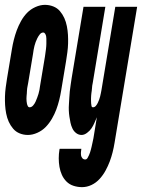

<svg xmlns="http://www.w3.org/2000/svg" viewBox="-44 -548 585 791"><path d="M71 8Q53 8 37 1.5Q21 -5 10 -18Q-1 -31 -8 -46.5Q-15 -62 -18.5 -80Q-22 -98 -23 -115.5Q-24 -133 -23.5 -151Q-23 -169 -20.5 -187.5Q-18 -206 -15 -225L5 -345Q8 -364 13 -384Q18 -404 25 -423Q32 -442 42.5 -461Q53 -480 67.5 -495Q82 -510 102 -519Q122 -528 141 -528Q159 -528 175.5 -521.5Q192 -515 203 -502Q214 -489 221 -473.5Q228 -458 231.5 -440Q235 -422 236 -404.5Q237 -387 236.5 -369Q236 -351 233.5 -332.5Q231 -314 228 -295L208 -175Q205 -156 200 -136Q195 -116 188 -97Q181 -78 170 -59Q159 -40 144.5 -25Q130 -10 110 -1Q90 8 71 8ZM78 -106Q86 -106 92.5 -113.5Q99 -121 102.5 -129Q106 -137 109 -145Q112 -153 114.5 -161Q117 -169 118.5 -177.5Q120 -186 121 -194L141 -314Q142 -319 142.5 -324.5Q143 -330 144 -335.5Q145 -341 145.5 -346.5Q146 -352 146.5 -357Q147 -362 147 -367.5Q147 -373 147 -378.5Q147 -384 147 -389Q147 -394 146 -399Q145 -404 142 -409Q139 -414 134 -414Q126 -414 120 -406.5Q114 -399 110 -391Q106 -383 103 -375Q100 -367 98 -359Q96 -351 94.5 -342.5Q93 -334 92 -326L72 -206Q71 -201 70 -195.5Q69 -190 68 -184.5Q67 -179 67 -173.5Q67 -168 66.5 -163Q66 -158 65.5 -152.5Q65 -147 65 -141.5Q65 -136 65.5 -131Q66 -126 67 -121Q68 -116 70.5 -111Q73 -106 78 -106ZM294 223Q276 223 259 217.5Q242 212 230 200Q218 188 211 172.5Q204 157 201 139.5Q198 122 198 104Q198 86 201 68L202 65H291V66Q290 73 289.5 79.5Q289 86 290 92.5Q291 99 295.5 104Q300 109 307 109Q313 109 316.5 103Q320 97 322.5 91.5Q325 86 327 80Q329 74 330.5 68Q332 62 333.5 56Q335 50 336 44.5Q337 39 338.5 33Q340 27 341 21L355 -65Q350 -53 345 -41.5Q340 -30 333 -19.5Q326 -9 314.5 -0.5Q303 8 292 8Q280 8 270 0.5Q260 -7 254.5 -18.5Q249 -30 246.5 -42Q244 -54 242 -67Q240 -80 239.5 -93Q239 -106 240 -119Q241 -132 241.5 -145Q242 -158 243.5 -171.5Q245 -185 247 -198Q249 -211 251 -225L300 -520H390L338 -206Q337 -201 336 -195.5Q335 -190 335 -185Q335 -180 334 -174.5Q333 -169 332.5 -164Q332 -159 331.5 -153.5Q331 -148 331 -143Q331 -138 331 -132.5Q331 -127 331.5 -122Q332 -117 333 -111.5Q334 -106 339 -106Q346 -106 351 -112Q356 -118 359 -124.5Q362 -131 364.5 -137.5Q367 -144 368.5 -150.5Q370 -157 371.5 -164Q373 -171 374 -177L431 -520H521L428 40Q425 59 420 79Q415 99 408 117.5Q401 136 391 154.5Q381 173 366.5 189Q352 205 333 214Q314 223 294 223Z"/></svg>

Font: Iosevka Heavy
Style: Italic
Weight: 900
Italic angle: -9°
Monospace: yes
Designer: Belleve Invis
Foundry: Belleve Invis
Version: Version 32.5.0; ttfautohint (v1.8.4)